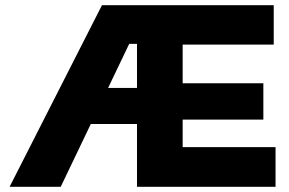

<svg xmlns="http://www.w3.org/2000/svg" viewBox="-20 -720 1115 740"><path d="M17 0 373 -700H624L630 -551H478L214 0ZM257 -242V-381H583V-242ZM508 0V-700H1035V-548H684V-399H995V-259H684V-153H1042V0Z"/></svg>

Font: REM
Style: Bold
Weight: 700
Designer: Octavio Pardo
Foundry: Ashler Design
Version: Version 1.005;gftools[0.9.28]